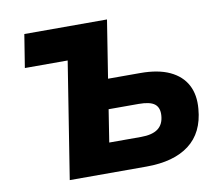

<svg xmlns="http://www.w3.org/2000/svg" viewBox="-78 -798 1026 892"><g transform="rotate(-10 435.0 -352.5)"><path d="M181 0 268 -549H66L91 -705H481L438 -433H590Q674 -433 728.5 -407.5Q783 -382 808 -335Q833 -288 827 -222Q818 -111 745 -55.5Q672 0 543 0ZM392 -140H542Q595 -140 622 -160Q649 -180 652 -221Q655 -258 633.5 -275.5Q612 -293 558 -293H416Z"/></g></svg>

Font: Nunito Sans 9pt Black
Style: Italic
Weight: 900
Italic angle: -9°
Version: Version 3.101;gftools[0.9.27]